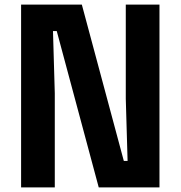

<svg xmlns="http://www.w3.org/2000/svg" viewBox="-20 -820 790 840"><path d="M72.3 -800H338L521.7 -116H538.2L530.3 -388V-800H677.7V0H412L228.3 -684H211.8L219.7 -412V0H72.3Z"/></svg>

Font: Martian Mono Custom sWd Rg
Style: Regular
Weight: 400
Width: 6
Monospace: yes
Designer: Alex Havermale
Foundry: Evil Martians
Version: Version 1.000